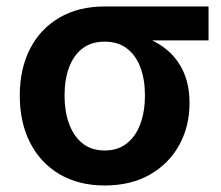

<svg xmlns="http://www.w3.org/2000/svg" viewBox="-20 -566 686 597"><path d="M305.7 10.7Q224.6 10.7 165.3 -24.2Q106 -59.1 73.7 -122.1Q41.5 -185.1 41.5 -269Q41.5 -352.5 73.7 -414.8Q106 -477.1 165.3 -511.5Q224.6 -545.9 305.7 -545.9H628.4V-440.4H390.1L305.7 -436.5Q263.7 -436.5 236.1 -415Q208.5 -393.6 194.6 -356Q180.7 -318.4 180.7 -269Q180.7 -220.2 194.6 -181.6Q208.5 -143.1 236.1 -120.6Q263.7 -98.1 305.7 -98.1Q347.2 -98.1 375 -120.6Q402.8 -143.1 416.7 -181.6Q430.7 -220.2 430.7 -269Q430.7 -318.4 416.7 -356Q402.8 -393.6 375 -415Q347.2 -436.5 305.7 -436.5V-469.7Q364.3 -469.7 412.8 -455.6Q461.4 -441.4 496.3 -413.3Q531.2 -385.3 550.3 -343.3Q569.3 -301.3 569.3 -245.6Q569.3 -172.9 537.1 -114.7Q504.9 -56.6 445.8 -22.9Q386.7 10.7 305.7 10.7Z"/></svg>

Font: Inter Cardless
Style: Bold
Weight: 700
Designer: Rasmus Andersson
Foundry: rsms
Version: Version 4.001;git-9221beed3